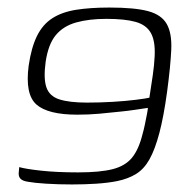

<svg xmlns="http://www.w3.org/2000/svg" viewBox="-20 -484 502 509"><path d="M31 -41Q48 -36 89.5 -31.5Q131 -27 187 -27Q245 -27 278.5 -35.5Q312 -44 330 -66Q348 -88 358 -129Q361 -139 364 -153.5Q367 -168 369.5 -181Q372 -194 372 -198Q358 -196 338.5 -193Q319 -190 298 -188Q271 -185 243 -182.5Q215 -180 185 -180Q107 -180 76.5 -207Q46 -234 56 -310Q63 -358 78 -388.5Q93 -419 118.5 -435.5Q144 -452 181.5 -458Q219 -464 270 -464Q337 -464 372.5 -454.5Q408 -445 422 -420.5Q436 -396 434 -352Q432 -308 423 -241Q414 -175 402.5 -131.5Q391 -88 376.5 -62Q362 -36 341 -23Q320 -10 291 -4Q266 1 235 3Q204 5 171 5Q135 5 103 3Q71 1 55 -2Q40 -4 34 -10.5Q28 -17 30 -30ZM376 -225Q381 -257 385 -284.5Q389 -312 390 -335Q392 -375 380 -396.5Q368 -418 339.5 -426Q311 -434 262 -434Q216 -434 182 -424.5Q148 -415 128 -391Q108 -367 101 -320Q95 -276 103 -252.5Q111 -229 137.5 -220.5Q164 -212 211 -212Q244 -212 278.5 -214Q313 -216 340.5 -219.5Q368 -223 376 -225Z"/></svg>

Font: Genos Light
Style: Italic
Weight: 300
Italic angle: -8°
Designer: Robert E. Leuschke
Foundry: Robert E. Leuschke
Version: Version 1.010